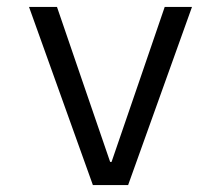

<svg xmlns="http://www.w3.org/2000/svg" viewBox="-20 -536 640 556"><path d="M249 0 64 -516H145L219 -300L299 -67H303L383 -300L457 -516H536L351 0Z"/></svg>

Font: iA Writer Quattro V
Style: Regular
Weight: 400
Designer: Mike Abbink, Paul van der Laan, Pieter van Rosmalen, Oliver Reichenstein
Foundry: Information Architects Inc.
Version: Version 2.000